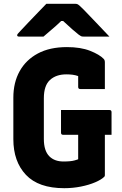

<svg xmlns="http://www.w3.org/2000/svg" viewBox="-20 -967 640 1007"><path d="M300 -390H554Q565 -390 565 -379V-260H530V-48Q530 -43 527 -40Q512 -25 479.5 -11Q447 3 404.5 11.5Q362 20 317 20Q182 20 116 -50Q50 -120 50 -237V-455Q50 -534 83 -593.5Q116 -653 178.5 -686.5Q241 -720 331 -720Q403 -720 452.5 -700.5Q502 -681 524 -658Q530 -652 530 -640V-500H401Q390 -500 390 -511V-568Q376 -573 361 -575Q346 -577 328 -577Q274 -577 242 -547.5Q210 -518 210 -452V-238Q210 -176 239 -147Q266 -120 313 -120Q351 -120 370.5 -125.5Q390 -131 390 -132V-260H311Q300 -260 300 -271ZM223 -947H376Q383 -947 388.5 -944Q394 -941 407 -928Q418 -918 442 -892.5Q466 -867 496.5 -835.5Q527 -804 554 -775H421Q410 -775 405.5 -777Q401 -779 393 -785Q380 -795 360 -812.5Q340 -830 311 -857H301Q274 -831 250.5 -811.5Q227 -792 208 -775H81Q70 -775 70 -782Q70 -786 73.5 -790Q77 -794 90 -808Q107 -826 131 -851.5Q155 -877 180 -902.5Q205 -928 223 -947Z"/></svg>

Font: Recursive Mn Lnr St XBd
Style: Regular
Weight: 800
Monospace: yes
Version: Version 1.079;hotconv 1.0.112;makeotfexe 2.5.65598; ttfautoh